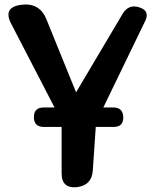

<svg xmlns="http://www.w3.org/2000/svg" viewBox="-20 -810 672 838"><path d="M249 -256H171Q128 -256 128 -299Q128 -341 171 -341H218L29 -706Q-9 -778 72 -789Q153 -800 183 -725L312 -407L516 -751Q542 -793 588 -778Q635 -763 614 -719L431 -341H474Q517 -341 518 -299Q519 -256 476 -256H398L385 -66Q381 -1 315 7Q249 13 249 -53Z"/></svg>

Font: MaokenZhuyuanTi
Style: Regular
Weight: 400
Designer: Fontworks Inc & LongZhuTi team: ZERO子、时光羊、荆南、频凡、刘鹏、Little White Dog、帆影Magmeta、奈白不弍、白日月球、ChaoTawei、雨三（排名不分先后）
Version: Version 1.000; 20230222